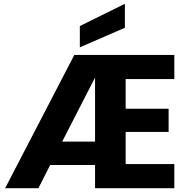

<svg xmlns="http://www.w3.org/2000/svg" viewBox="-20 -990 989 1010"><path d="M641 -574H897V-701H371L7 0H182L244 -122H480V0H897V-127H641V-296H867V-418H641ZM307 -245 480 -582V-245ZM400 -741 637 -844V-970L400 -853Z"/></svg>

Font: Malmofest
Style: Bold
Weight: 700
Designer: Jonny Pinhorn (Poppins), Kolossal
Version: Version 1.004;Glyphs 3.1.2 (3151)